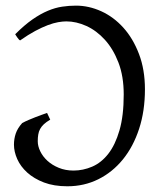

<svg xmlns="http://www.w3.org/2000/svg" viewBox="-20 -650 576 685"><path d="M497.1 -331.1Q497.1 -253.9 476.3 -190.4Q455.6 -127 418.5 -81.3Q381.3 -35.6 330.8 -10.5Q280.3 14.6 220.2 14.6Q172.4 14.6 136.7 1Q101.1 -12.7 77.1 -34.4Q53.2 -56.2 41.5 -82.5Q29.8 -108.9 29.8 -133.8Q29.8 -154.3 36.1 -173.3Q42.5 -192.4 59.1 -210.9Q69.8 -216.8 81.8 -221.9Q93.8 -227.1 105.7 -231.7Q117.7 -236.3 128.4 -240.2Q139.2 -244.1 147.9 -247.1L159.2 -223.1Q145 -214.8 136.5 -206.8Q127.9 -198.7 123 -189.7Q118.2 -180.7 116.5 -170.2Q114.7 -159.7 114.7 -146Q114.7 -128.4 123.8 -109.9Q132.8 -91.3 149.4 -76.2Q166 -61 189.7 -51.3Q213.4 -41.5 242.2 -41.5Q276.4 -41.5 308.8 -55.4Q341.3 -69.3 366.2 -101.1Q391.1 -132.8 406.2 -184.8Q421.4 -236.8 421.4 -313Q421.4 -377.9 402.6 -426.8Q383.8 -475.6 354 -508.3Q324.2 -541 288.1 -557.4Q252 -573.7 216.8 -573.7Q203.6 -573.7 187.3 -570.8Q170.9 -567.9 150.6 -560.3Q130.4 -552.7 105.7 -539.6Q81.1 -526.4 51.8 -505.9Q49.3 -506.8 46.6 -510Q43.9 -513.2 41.5 -516.6Q39.1 -520 37.1 -523.2Q35.2 -526.4 34.2 -527.8Q66.9 -560.5 95.7 -580.6Q124.5 -600.6 150.9 -611.6Q177.2 -622.6 201.7 -626.2Q226.1 -629.9 251 -629.9Q296.9 -629.9 341.1 -609.9Q385.3 -589.8 419.9 -551.5Q454.6 -513.2 475.8 -457.5Q497.1 -401.9 497.1 -331.1Z"/></svg>

Font: Gentium Basic
Style: Regular
Weight: 400
Designer: J. Victor Gaultney and Annie Olsen
Foundry: SIL International
Version: Version 1.100